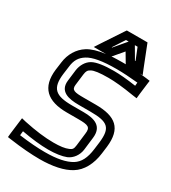

<svg xmlns="http://www.w3.org/2000/svg" viewBox="-213 -961 979 1102"><g transform="rotate(30 276.5 -410.0)"><path d="M347 -347C463 -347 492 -323 480 -220L474 -173C466 -109 446 -72 411 -50C373 -27 317 -15 236 -15C189 -15 132 -19 65 -28L68 -56C134 -44 194 -37 245 -37C293 -37 334 -43 362 -54C396 -68 420 -102 425 -140L435 -224C445 -305 389 -325 314 -325H238C127 -325 92 -355 104 -456L111 -508C116 -554 133 -580 166 -601C201 -623 261 -634 356 -634C397 -634 443 -631 497 -626L495 -604C434 -613 385 -617 347 -617C283 -617 235 -610 208 -595C179 -579 160 -546 155 -511L146 -437C137 -361 201 -347 269 -347H347ZM293 -682 299 -688 349 -747 384 -688 387 -684C378 -684 370 -684 362 -684C338 -684 315 -683 293 -682ZM220 -678H259C210 -672 170 -660 143 -643C97 -614 68 -565 61 -508L54 -456C39 -331 103 -275 232 -275H308C374 -275 391 -269 385 -224L375 -140C372 -115 366 -108 349 -101C326 -91 295 -87 251 -87C195 -87 131 -95 55 -111L26 -118L22 -87L12 -6L10 16L31 19C109 30 176 35 230 35C316 35 387 20 433 -9C483 -39 515 -99 524 -173L530 -220C545 -349 486 -397 353 -397H275C212 -397 192 -401 196 -437L205 -511C208 -535 214 -544 229 -552C246 -562 281 -567 341 -567C382 -567 437 -562 509 -550L538 -546L541 -575L550 -648L553 -670L531 -673C514 -675 497 -677 481 -678H502L487 -715L437 -842L432 -855H416H309H295L286 -842L202 -715L178 -678H220ZM376 -805H395L426 -728H422L377 -805H376ZM268 -728 318 -805H336L271 -728H268Z"/></g></svg>

Font: Gamestation Display Outline
Style: Italic
Weight: 400
Designer: Jonas Hecksher
Foundry: Jonas Hecksher, Playtypeª, e-types AS
Version: Version 1.003